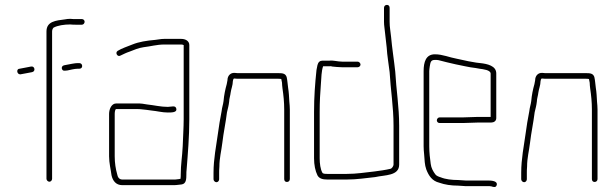

<svg xmlns="http://www.w3.org/2000/svg" viewBox="-20 -740 2512 785"><path d="M63 -436C77 -438 98 -443 111 -445C127 -448 122 -471 107 -468C94 -466 74 -461 60 -459C46 -459 48 -436 63 -436ZM316 -470C316 -477 311 -482 304 -482H297C286 -482 263 -477 252 -475L242 -473C227 -470 231 -448 246 -451L256 -452C265 -454 286 -459 297 -459H304C311 -459 316 -463 316 -470ZM193 -9V-611C193 -617 195 -623 199 -627C216 -636 242 -640 267 -640C276 -639 283 -639 289 -639H315C321 -639 326 -645 326 -651C326 -657 321 -662 315 -662H289C283 -662 276 -662 267 -663C259 -663 252 -662 247 -661C208 -656 170 -653 170 -611V-9C170 -3 176 3 182 3C188 3 193 -3 193 -9Z M426 -274V-101C426 -73 433 -47 436 -23C441 -1 454 17 480 17H690C704 17 710 15 723 14C741 11 742 -7 742 -27C742 -33 742 -40 743 -47C748 -110 754 -183 754 -252V-556C754 -572 739 -581 721 -581H651C637 -581 627 -578 615 -577C580 -574 548 -569 521 -558C499 -549 479 -543 461 -532C449 -524 461 -505 473 -513C486 -519 495 -524 510 -529C528 -536 546 -544 567 -547C594 -550 622 -558 651 -558H721C725 -558 728 -557 730 -556H731V-253C731 -218 728 -176 727 -142C725 -99 719 -68 719 -27C719 -22 719 -16 718 -9C713 -8 708 -7 705 -7C701 -6 696 -6 690 -6H480C467 -6 461 -16 459 -28C453 -49 449 -74 449 -101V-274C449 -279 450 -294 455 -294H541C547 -294 553 -294 559 -293L578 -291C585 -290 592 -289 600 -288C622 -286 643 -280 666 -280C682 -280 704 -280 701 -295C698 -311 681 -303 666 -303C637 -303 610 -310 581 -313L562 -316C555 -317 548 -317 541 -317H455C436 -317 426 -294 426 -274Z M876 -7V-34C876 -39 876 -48 877 -59C877 -94 885 -122 889 -156C894 -199 903 -239 908 -281C912 -298 915 -308 917 -325C917 -336 922 -350 923 -361C925 -376 932 -392 932 -408C933 -411 933 -419 938 -419C945 -418 953 -418 960 -418H1117C1121 -418 1125 -418 1130 -417C1131 -414 1132 -409 1133 -402C1133 -395 1134 -387 1135 -378C1139 -351 1142 -323 1142 -292V-8C1142 -1 1146 4 1153 4C1160 4 1165 -1 1165 -8V-292C1165 -303 1164 -313 1163 -324C1162 -343 1161 -363 1158 -381C1156 -395 1155 -413 1152 -425C1147 -440 1135 -441 1117 -441H960C953 -441 946 -441 939 -442C922 -443 910 -430 910 -412C909 -407 908 -401 907 -396C901 -375 896 -351 894 -327C892 -311 888 -303 886 -285C880 -254 875 -225 871 -194C864 -143 853 -91 853 -34V-7C853 -1 859 5 865 5C871 5 876 -1 876 -7Z M1442 -488H1379C1360 -488 1343 -494 1327 -492H1298C1288 -492 1281 -486 1278 -474L1274 -454C1268 -397 1264 -344 1264 -282V-93C1264 -66 1269 -41 1278 -23C1285 -10 1299 -6 1318 -6H1398C1439 -6 1476 -12 1514 -16C1553 -25 1612 -20 1612 -67V-226C1612 -303 1600 -374 1596 -447C1591 -494 1583 -543 1579 -589C1577 -612 1573 -627 1573 -651V-708C1573 -715 1569 -720 1562 -720C1555 -720 1550 -715 1550 -708V-651C1550 -634 1553 -623 1554 -608C1556 -585 1559 -569 1561 -546C1563 -511 1569 -480 1573 -445C1577 -373 1589 -303 1589 -226V-67C1589 -61 1582 -51 1577 -50C1556 -45 1534 -42 1511 -39C1474 -35 1438 -29 1398 -29H1318C1312 -29 1300 -29 1298 -34C1290 -48 1287 -72 1287 -93V-282C1287 -324 1289 -359 1292 -397C1294 -423 1294 -449 1301 -469H1329C1332 -470 1335 -469 1338 -468C1348 -467 1366 -465 1379 -465H1442C1448 -465 1454 -470 1454 -476C1454 -482 1448 -488 1442 -488Z M1853 -4C1828 -4 1801 -7 1782 -15C1775 -17 1764 -21 1760 -27C1751 -39 1743 -53 1741 -70C1738 -92 1735 -116 1735 -142V-449C1735 -454 1736 -460 1737 -468C1740 -484 1740 -495 1758 -495C1763 -495 1768 -495 1773 -494C1794 -488 1822 -482 1843 -477C1871 -472 1895 -465 1924 -462L1941 -459C1955 -457 1986 -454 1986 -439V-262H1934C1921 -262 1886 -260 1872 -260H1777C1771 -260 1766 -254 1766 -248C1766 -242 1771 -237 1777 -237H1872C1886 -237 1921 -239 1934 -239H1988C1999 -239 2009 -245 2009 -257V-440C2009 -471 1972 -479 1944 -482L1927 -484C1922 -485 1916 -486 1910 -487C1889 -490 1869 -496 1847 -500C1818 -505 1790 -518 1758 -518C1721 -518 1712 -486 1712 -449V-142C1712 -131 1713 -120 1714 -110C1716 -86 1716 -66 1723 -47C1733 -21 1747 0 1776 7C1798 15 1825 19 1853 19C1863 19 1873 21 1883 21H1975C1980 21 1985 21 1989 22C1998 25 2008 28 2011 16C2015 0 1990 -2 1975 -2H1883C1873 -2 1863 -4 1853 -4Z M2134 -7V-34C2134 -39 2134 -48 2135 -59C2135 -94 2143 -122 2147 -156C2152 -199 2161 -239 2166 -281C2170 -298 2173 -308 2175 -325C2175 -336 2180 -350 2181 -361C2183 -376 2190 -392 2190 -408C2191 -411 2191 -419 2196 -419C2203 -418 2211 -418 2218 -418H2375C2379 -418 2383 -418 2388 -417C2389 -414 2390 -409 2391 -402C2391 -395 2392 -387 2393 -378C2397 -351 2400 -323 2400 -292V-8C2400 -1 2404 4 2411 4C2418 4 2423 -1 2423 -8V-292C2423 -303 2422 -313 2421 -324C2420 -343 2419 -363 2416 -381C2414 -395 2413 -413 2410 -425C2405 -440 2393 -441 2375 -441H2218C2211 -441 2204 -441 2197 -442C2180 -443 2168 -430 2168 -412C2167 -407 2166 -401 2165 -396C2159 -375 2154 -351 2152 -327C2150 -311 2146 -303 2144 -285C2138 -254 2133 -225 2129 -194C2122 -143 2111 -91 2111 -34V-7C2111 -1 2117 5 2123 5C2129 5 2134 -1 2134 -7Z"/></svg>

Font: Electronic
Style: ExLt
Weight: 200
Version: Version 1.011